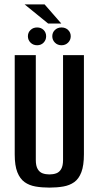

<svg xmlns="http://www.w3.org/2000/svg" viewBox="-20 -842 450 874"><path d="M205 12Q171 12 142 7Q113 2 92 -13Q71 -28 59 -58Q47 -88 47 -139V-591H143V-114Q143 -87 151.5 -72.5Q160 -58 174 -53Q188 -48 205 -48Q222 -48 236 -53Q250 -58 258.5 -72.5Q267 -87 267 -114V-591H362V-140Q362 -89 350.5 -58.5Q339 -28 318 -13Q297 2 268 7Q239 12 205 12ZM149 -636Q131 -636 119 -648Q107 -660 107 -677Q107 -694 119 -705.5Q131 -717 149 -717Q167 -717 178.5 -705.5Q190 -694 190 -677Q190 -660 178.5 -648Q167 -636 149 -636ZM260 -636Q242 -636 230 -648Q218 -660 218 -677Q218 -694 230 -705.5Q242 -717 260 -717Q278 -717 290 -705.5Q302 -694 302 -677Q302 -660 290 -648Q278 -636 260 -636ZM199 -735 92 -822H183L259 -735Z"/></svg>

Font: Alumni Sans SemiBold
Style: Regular
Weight: 600
Designer: Robert E. Leuschke
Foundry: Robert E. Leuschke
Version: Version 1.018